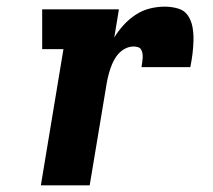

<svg xmlns="http://www.w3.org/2000/svg" viewBox="-20 -558 640 578"><path d="M103 0 171 -410H107V-530H338L324 -445Q336 -465 352.5 -483Q369 -501 389 -514Q409 -527 431.5 -532.5Q454 -538 476 -538Q496 -538 515.5 -532.5Q535 -527 545.5 -511.5Q556 -496 559.5 -476.5Q563 -457 562.5 -436.5Q562 -416 559.5 -396Q557 -376 553 -356H406Q407 -363 408 -369.5Q409 -376 409.5 -383Q410 -390 409 -396.5Q408 -403 405 -408.5Q402 -414 395.5 -416Q389 -418 382 -418Q370 -418 358.5 -412.5Q347 -407 338 -397.5Q329 -388 323 -376.5Q317 -365 313 -353.5Q309 -342 306 -330Q303 -318 301 -306L250 0Z"/></svg>

Font: Iosevka Curly Slab HvEx
Style: Italic
Weight: 900
Width: 7
Italic angle: -9°
Monospace: yes
Designer: Belleve Invis
Foundry: Belleve Invis
Version: Version 11.1.0; ttfautohint (v1.8.3)